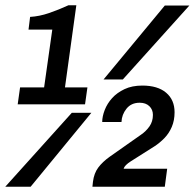

<svg xmlns="http://www.w3.org/2000/svg" viewBox="-60 -707 737 727"><path d="M7 -312 16 -376H107L138 -595H48L54 -643Q89 -645 125.5 -657.5Q162 -670 199 -687H229L186 -376H271L262 -312ZM-40 0 212 -280H286L56 0ZM332 -406 564 -686H657L405 -406ZM290 0 292 -19Q296 -51 312 -72.5Q328 -94 356 -114L474 -197Q493 -210 506 -228.5Q519 -247 519 -272Q519 -292 505.5 -305Q492 -318 469 -318Q437 -318 419 -295.5Q401 -273 400 -245H327Q327 -266 336.5 -290.5Q346 -315 364.5 -335.5Q383 -356 411.5 -369.5Q440 -383 479 -383Q537 -383 569 -356Q601 -329 601 -282Q601 -251 590.5 -226.5Q580 -202 562.5 -184Q545 -166 525 -153L435 -96Q424 -89 417 -82Q410 -75 408 -68H573L564 0Z"/></svg>

Font: Chivo Mono SemiBold
Style: Italic
Weight: 600
Italic angle: -8.05°
Monospace: yes
Version: Version 1.008